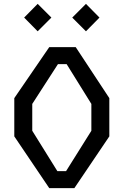

<svg xmlns="http://www.w3.org/2000/svg" viewBox="-20 -974 640 994"><path d="M235 0 54 -268V-466L235 -730H372L546 -466V-268L365 0ZM105 -883 175 -954 246 -883 175 -812ZM147 -297 277 -88H322L453 -297V-436L325 -642H280L147 -436ZM354 -883 425 -954 495 -883 425 -812Z"/></svg>

Font: Moralerspace Krypton JPDOC
Style: Regular
Weight: 400
Version: v0.0.6; ttfautohint (v1.8.4.7-5d5b-dirty) -l 6 -r 45 -G 200 